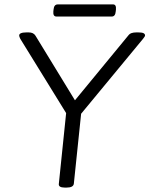

<svg xmlns="http://www.w3.org/2000/svg" viewBox="-20 -849 678 871"><path d="M274 2Q244 2 247 -16L280 -336L72 -673Q67 -683 67 -688Q67 -702 101 -702H110Q132 -702 141 -687L320 -394L562 -688Q568 -696 577 -699Q586 -702 599 -702H607Q624 -702 631 -698.5Q638 -695 638 -688Q638 -684 629 -673L348 -333L315 -16Q313 2 282 2ZM236 -774Q220 -774 222 -797L223 -806Q225 -829 242 -829H493Q508 -829 506 -806L505 -797Q503 -774 487 -774Z"/></svg>

Font: Asap Semi Expanded Semi Expanded Light
Style: Italic
Weight: 300
Width: 6
Italic angle: -6°
Designer: Pablo Cosgaya
Foundry: Omnibus-Type
Version: Version 3.001; ttfautohint (v1.8.4.7-5d5b)